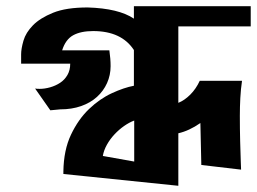

<svg xmlns="http://www.w3.org/2000/svg" viewBox="-20 -577 827 618"><path d="M787 -492H554V-246Q574 -254 592.5 -272.5Q611 -291 623 -317H759Q755 -290 753.5 -261.5Q752 -233 752 -204Q752 -162 753 -122.5Q754 -83 755 -57L756 -31L628 -46L625 -181Q589 -156 554 -148V21L184 -17V-25Q185 -94 208.5 -143.5Q232 -193 266.5 -226Q301 -259 340 -277Q379 -295 411 -301V-416Q371 -477 280 -477Q240 -477 215.5 -463.5Q191 -450 180 -415H332Q334 -401 335 -388.5Q336 -376 336 -364Q336 -335 324.5 -309.5Q313 -284 292 -265Q271 -246 241 -235.5Q211 -225 174 -225L142 -222L93 -292Q98 -291 108 -291Q124 -291 141.5 -296Q159 -301 173.5 -310.5Q188 -320 197 -335.5Q206 -351 206 -372H48V-402Q48 -420 55.5 -446Q63 -472 86 -495.5Q109 -519 151 -536Q193 -553 262 -553Q362 -550 411 -517V-557H787ZM412 -189Q396 -183 379.5 -171.5Q363 -160 348.5 -144.5Q334 -129 324 -111Q314 -93 311 -75L412 -57Z"/></svg>

Font: Shorif Bongobondhu ANSI V1
Style: Regular
Weight: 400
Designer: Shorif Uddin Shishir, Shorif art & Design, e-mail : shorifart@gmail.com, facebook : Shorif2001
Foundry: Lipighor Font Foundry
Version: Designed by Shorif Uddin Shishir | Developed by Niladri Shek